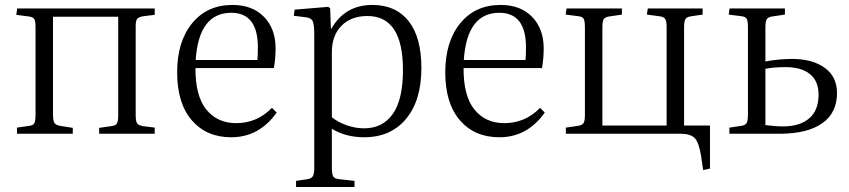

<svg xmlns="http://www.w3.org/2000/svg" viewBox="-20 -542 3442 778"><path d="M48.8 0V-24.9L99.1 -32.2Q114.7 -34.2 119.4 -43.2Q124 -52.2 124 -80.1V-432.1Q124 -456.1 118.9 -464.4Q113.8 -472.7 98.1 -475.1L45.9 -481.9L49.8 -507.8H606.9V-481.9L560.1 -476.1Q541.5 -473.1 535.6 -465.3Q529.8 -457.5 529.8 -436V-75.2Q529.8 -50.8 535.6 -42.2Q541.5 -33.7 560.1 -30.8L606.9 -24.9V0H381.8V-23.9L430.2 -30.8Q448.2 -32.7 453.6 -41.5Q459 -50.3 459 -76.2V-474.1H194.8V-77.1Q194.8 -53.2 200.4 -44.2Q206.1 -35.2 222.2 -32.2L274.9 -23.9V0Z M917 14.2Q816.4 14.2 757.1 -54.7Q697.8 -123.5 697.8 -249Q697.8 -373.5 758.5 -447.8Q819.3 -522 921.9 -522Q1002.9 -522 1049.8 -473.6Q1096.7 -425.3 1096.7 -346.2Q1096.7 -305.2 1089.8 -266.1H772Q771.5 -152.8 816.2 -97.9Q860.8 -43 937 -43Q1021.5 -43 1082 -105L1101.1 -85.9Q1030.3 14.2 917 14.2ZM772.9 -298.8H1022.9Q1024.9 -315.9 1024.9 -350.1Q1024.9 -490.2 917 -490.2Q785.6 -490.2 772.9 -298.8Z M1179.7 215.8V190.9L1225.6 184.1Q1241.2 181.6 1247.3 172.6Q1253.4 163.6 1253.4 138.2V-404.8Q1253.4 -443.4 1246.8 -456.8Q1240.2 -470.2 1217.8 -472.2L1170.4 -478L1173.8 -502.9L1309.6 -514.2L1317.9 -508.8L1320.8 -425.8H1322.8Q1377.9 -522 1488.8 -522Q1583.5 -522 1635.5 -456.8Q1687.5 -391.6 1687.5 -266.1Q1687.5 -135.3 1625.5 -60.5Q1563.5 14.2 1455.6 14.2Q1381.8 14.2 1324.7 -20V138.2Q1324.7 163.6 1330.3 172.9Q1335.9 182.1 1354.5 184.1L1416.5 190.9V215.8ZM1455.6 -22Q1529.8 -22 1571.3 -79.8Q1612.8 -137.7 1612.8 -258.8Q1612.8 -477.1 1468.8 -477.1Q1402.8 -477.1 1363.8 -437.7Q1324.7 -398.4 1324.7 -330.1V-66.9Q1349.6 -46.9 1384.8 -34.4Q1419.9 -22 1455.6 -22Z M2003.4 14.2Q1902.8 14.2 1843.5 -54.7Q1784.2 -123.5 1784.2 -249Q1784.2 -373.5 1845 -447.8Q1905.8 -522 2008.3 -522Q2089.4 -522 2136.2 -473.6Q2183.1 -425.3 2183.1 -346.2Q2183.1 -305.2 2176.3 -266.1H1858.4Q1857.9 -152.8 1902.6 -97.9Q1947.3 -43 2023.4 -43Q2107.9 -43 2168.5 -105L2187.5 -85.9Q2116.7 14.2 2003.4 14.2ZM1859.4 -298.8H2109.4Q2111.3 -315.9 2111.3 -350.1Q2111.3 -490.2 2003.4 -490.2Q1872.1 -490.2 1859.4 -298.8Z M2829.1 147 2820.3 86.9Q2812 35.6 2795.2 17.8Q2778.3 0 2738.3 0H2272.9V-24.9L2323.2 -32.2Q2339.8 -35.2 2345 -43.9Q2350.1 -52.7 2350.1 -77.1V-430.2Q2350.1 -456.1 2345.5 -465.1Q2340.8 -474.1 2325.2 -476.1L2272 -482.9L2275.9 -507.8H2500V-482.9L2447.3 -475.1Q2431.6 -472.7 2426.3 -463.9Q2420.9 -455.1 2420.9 -431.2V-33.2H2681.2V-434.1Q2681.2 -456.5 2675.3 -465.3Q2669.4 -474.1 2651.9 -476.1L2601.1 -482.9L2605 -507.8H2827.1V-482.9L2781.2 -476.1Q2763.7 -474.1 2757.8 -465.3Q2752 -456.5 2752 -433.1V-33.2H2856.9V141.1Z M2935.5 0V-24.9L2984.9 -32.2Q3000.5 -34.7 3005.6 -43.7Q3010.7 -52.7 3010.7 -79.1V-430.2Q3010.7 -456.1 3006.1 -465.1Q3001.5 -474.1 2985.8 -476.1L2932.6 -482.9L2936.5 -507.8H3160.6V-482.9L3107.9 -475.1Q3092.3 -472.7 3086.9 -463.9Q3081.5 -455.1 3081.5 -431.2V-293Q3137.2 -303.2 3189.9 -303.2Q3272 -303.2 3321.8 -267.3Q3371.6 -231.4 3371.6 -165Q3371.6 -85 3312.5 -43Q3253.4 -1 3143.6 0ZM3152.8 -29.8Q3220.7 -29.8 3258.8 -62.3Q3296.9 -94.7 3296.9 -158.2Q3296.9 -213.4 3262 -241.7Q3227.1 -270 3163.6 -270Q3115.2 -270 3081.5 -263.2V-35.2Q3121.6 -29.8 3152.8 -29.8Z"/></svg>

Font: Literata Light
Style: Regular
Weight: 300
Designer: Latin by Veronika Burian and Jose Scaglione. Greek by Irene Vlachou. Cyrillic by Vera Evstafieva.
Foundry: TypeTogether
Version: Version 3.021